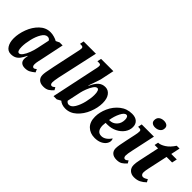

<svg xmlns="http://www.w3.org/2000/svg" viewBox="76 -1602 2443 2443"><g transform="rotate(45 1297.5 -380.0)"><path d="M37 -159Q37 -242 71 -333Q105 -424 168.5 -485Q232 -546 315 -546Q348 -546 384 -535.5Q420 -525 440 -512L488 -535H542L477 -224Q476 -219 467 -179Q458 -139 458 -114Q458 -92 465.5 -81Q473 -70 486 -70Q493 -70 499 -73.5Q505 -77 512 -82Q519 -87 523 -90L541 -49Q507 -21 478 -5.5Q449 10 404 10Q364 10 340.5 -10.5Q317 -31 317 -71Q317 -89 324 -126H320Q296 -78 275.5 -49.5Q255 -21 225.5 -5.5Q196 10 153 10Q98 10 67.5 -37.5Q37 -85 37 -159ZM339 -288 374 -453Q367 -466 355.5 -473Q344 -480 329 -480Q287 -480 254 -425Q221 -370 203 -293Q185 -216 185 -156Q185 -71 221 -71Q242 -71 265.5 -102.5Q289 -134 308.5 -184.5Q328 -235 339 -288Z M626 -90Q626 -112 631 -143.5Q636 -175 648 -230L654 -261L731 -622Q732 -626 736 -645Q740 -664 740 -679Q740 -694 731.5 -700Q723 -706 705 -706H684L695 -760H916L795 -211Q781 -141 781 -112Q781 -93 788 -82Q795 -71 808 -71Q818 -71 827 -76Q836 -81 852 -94L872 -59Q845 -27 815 -8.5Q785 10 737 10Q684 10 655 -17Q626 -44 626 -90Z M1027 -26 974 3H916L1045 -607Q1047 -616 1052 -638.5Q1057 -661 1057 -679Q1057 -694 1049.5 -700Q1042 -706 1023 -706H997L1009 -760H1230L1193 -583Q1188 -560 1158 -475Q1137 -419 1134 -404H1138Q1171 -478 1209 -512Q1247 -546 1301 -546Q1355 -546 1388.5 -501.5Q1422 -457 1422 -377Q1422 -292 1385.5 -201.5Q1349 -111 1283 -50.5Q1217 10 1133 10Q1100 10 1072 0Q1044 -10 1027 -26ZM1274 -374Q1274 -421 1264.5 -443Q1255 -465 1239 -465Q1214 -465 1190.5 -430Q1167 -395 1149.5 -349Q1132 -303 1125 -271L1085 -83Q1103 -56 1130 -56Q1173 -56 1205.5 -110.5Q1238 -165 1256 -240.5Q1274 -316 1274 -374Z M1474 -186Q1474 -265 1511.5 -349.5Q1549 -434 1619.5 -490Q1690 -546 1783 -546Q1844 -546 1877 -516Q1910 -486 1910 -433Q1910 -378 1876.5 -330.5Q1843 -283 1785 -254Q1727 -225 1657 -225H1625Q1621 -199 1621 -177Q1621 -124 1642 -95.5Q1663 -67 1705 -67Q1742 -67 1775 -91Q1808 -115 1828 -149Q1838 -137 1838 -113Q1838 -85 1818 -56.5Q1798 -28 1758 -9Q1718 10 1661 10Q1579 10 1526.5 -40.5Q1474 -91 1474 -186ZM1638 -282Q1695 -282 1734 -322.5Q1773 -363 1773 -427Q1773 -454 1764.5 -470Q1756 -486 1740 -486Q1706 -486 1674.5 -423Q1643 -360 1631 -282Z M2038 -687Q2038 -729 2065.5 -749.5Q2093 -770 2133 -770Q2165 -770 2186.5 -755.5Q2208 -741 2208 -711Q2208 -671 2179 -649.5Q2150 -628 2110 -628Q2078 -628 2058 -643Q2038 -658 2038 -687ZM1944 -89Q1944 -131 1970 -249L1998 -380Q2008 -424 2008 -452Q2008 -469 1999.5 -475.5Q1991 -482 1970 -482H1953L1964 -536H2184L2114 -211Q2099 -143 2099 -112Q2099 -93 2106.5 -82Q2114 -71 2127 -71Q2138 -71 2146.5 -76Q2155 -81 2170 -94L2190 -59Q2161 -26 2132 -8Q2103 10 2055 10Q2002 10 1973 -16Q1944 -42 1944 -89Z M2256 -100Q2256 -137 2268 -191L2327 -467H2265L2276 -519Q2317 -519 2371 -553.5Q2425 -588 2471 -659H2522L2496 -536H2595L2580 -467H2480L2422 -198Q2411 -146 2411 -119Q2411 -98 2421.5 -85.5Q2432 -73 2448 -73Q2476 -73 2511 -99L2532 -62Q2498 -28 2459.5 -9Q2421 10 2368 10Q2320 10 2288 -19Q2256 -48 2256 -100Z"/></g></svg>

Font: Noto Serif CondExtraBold
Style: Italic
Weight: 800
Width: 3
Italic angle: -12°
Designer: Monotype Design Team
Foundry: Monotype Imaging Inc.
Version: Version 1.001